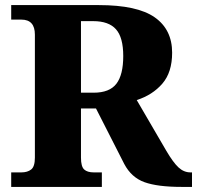

<svg xmlns="http://www.w3.org/2000/svg" viewBox="-20 -734 774 754"><path d="M24 -57H64Q88 -57 102.5 -68.5Q117 -80 117 -115V-598Q117 -657 64 -657H24V-714H368Q519 -714 587.5 -666Q656 -618 656 -527Q656 -450 617.5 -405.5Q579 -361 517 -341L633 -142Q660 -96 681 -76.5Q702 -57 728 -57H734V0H693Q599 0 547.5 -18.5Q496 -37 468 -90L357 -308H298V-115Q298 -80 310.5 -68.5Q323 -57 348 -57H380V0H24ZM348 -370Q410 -370 437 -405Q464 -440 464 -514Q464 -587 435.5 -619Q407 -651 346 -651H298V-370Z"/></svg>

Font: Noto Serif ExtraBold
Style: Regular
Weight: 800
Designer: Monotype Design Team
Foundry: Monotype Imaging Inc.
Version: Version 1.001